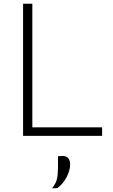

<svg xmlns="http://www.w3.org/2000/svg" viewBox="-20 -733 608 1036"><path d="M104.5 0V-713H154.5V-46H531V0ZM261 283Q282.5 256 287.8 230.8Q293 205.5 293 164V110L320.5 108.5Q339.5 109.5 349 121.8Q358.5 134 358.5 153Q358.5 187 339.2 223.2Q320 259.5 289 282Z"/></svg>

Font: Commissioner ExtraLight
Style: Regular
Weight: 200
Designer: Kostas Bartsokas
Foundry: Kostas Bartsokas
Version: Version 1.000; ttfautohint (v1.8.3)